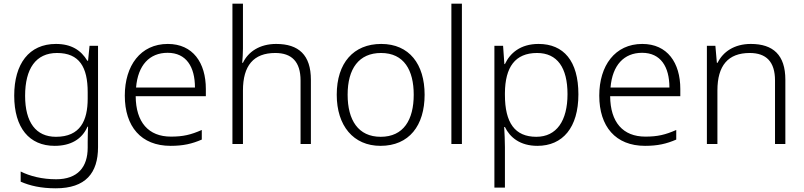

<svg xmlns="http://www.w3.org/2000/svg" viewBox="-20 -780 4357 1040"><path d="M283 -542C137 -542 57 -434 57 -262C57 -87 139 10 276 10C362 10 424 -25 454 -94H457C456 -69 455 -39 455 -11V20C455 125 401 191 284 191C208 191 142 174 92 149V204C142 226 202 240 282 240C444 240 511 157 511 17V-532H465L457 -451H453C419 -508 366 -542 283 -542ZM289 -493C410 -493 455 -416 455 -281V-246C455 -127 415 -39 283 -39C175 -39 116 -117 116 -261C116 -408 174 -493 289 -493Z M889 -542C741 -542 656 -424 656 -262C656 -95 744 10 904 10C972 10 1020 -1 1073 -24V-76C1014 -50 972 -40 906 -40C784 -40 716 -118 715 -259H1095V-298C1095 -440 1025 -542 889 -542ZM888 -494C989 -494 1036 -418 1036 -306H717C727 -427 790 -494 888 -494Z M1296 -517V-760H1239V0H1296V-290C1296 -424 1353 -493 1471 -493C1560 -493 1608 -446 1608 -344V0H1664V-348C1664 -482 1598 -542 1476 -542C1386 -542 1324 -499 1296 -440H1292C1294 -465 1296 -489 1296 -517Z M2280 -267C2280 -432 2197 -542 2045 -542C1895 -542 1804 -439 1804 -267C1804 -99 1894 10 2041 10C2196 10 2280 -100 2280 -267ZM1863 -267C1863 -408 1924 -493 2044 -493C2169 -493 2221 -399 2221 -267C2221 -131 2166 -39 2042 -39C1920 -39 1863 -130 1863 -267Z M2482 0V-760H2425V0Z M2897 -542C2798 -542 2742 -491 2715 -433H2712L2705 -532H2658V236H2715V17C2715 -16 2713 -58 2711 -92H2715C2742 -36 2797 10 2891 10C3028 10 3113 -89 3113 -269C3113 -450 3033 -542 2897 -542ZM2889 -493C2999 -493 3054 -413 3054 -270C3054 -126 2995 -39 2885 -39C2769 -39 2715 -115 2715 -266V-276C2716 -416 2770 -493 2889 -493Z M3459 -542C3311 -542 3226 -424 3226 -262C3226 -95 3314 10 3474 10C3542 10 3590 -1 3643 -24V-76C3584 -50 3542 -40 3476 -40C3354 -40 3286 -118 3285 -259H3665V-298C3665 -440 3595 -542 3459 -542ZM3458 -494C3559 -494 3606 -418 3606 -306H3287C3297 -427 3360 -494 3458 -494Z M4047 -542C3957 -542 3896 -499 3867 -440H3863L3855 -532H3809V0H3866V-290C3866 -425 3924 -493 4041 -493C4130 -493 4178 -446 4178 -344V0H4234V-348C4234 -482 4168 -542 4047 -542Z"/></svg>

Font: Noto Sans Bengali Light
Style: Regular
Weight: 300
Designer: Jelle Bosma - Monotype Design Team
Foundry: Monotype Imaging Inc.
Version: Version 2.003